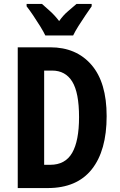

<svg xmlns="http://www.w3.org/2000/svg" viewBox="-20 -954 607 974"><path d="M521 -365Q521 -190 445.5 -95Q370 0 222 0H70V-714H235Q367 -714 444 -625Q521 -536 521 -365ZM381 -360Q381 -484 346.5 -540Q312 -596 244 -596H204V-118H235Q311 -118 346 -178.5Q381 -239 381 -360ZM210 -774Q201 -793 184 -820.5Q167 -848 148.5 -875.5Q130 -903 115 -922V-934H193Q209 -920 234 -897.5Q259 -875 280 -847Q301 -877 325 -897Q349 -917 368 -934H445V-922Q431 -902 413 -875.5Q395 -849 378 -822Q361 -795 351 -774Z"/></svg>

Font: Noto Sans Sinhala UI ExtraCondensed
Style: Bold
Weight: 700
Width: 2
Designer: Jelle Bosma - Monotype Design Team
Foundry: Monotype Imaging Inc.
Version: Version 2.006; ttfautohint (v1.8.4.7-5d5b)